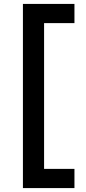

<svg xmlns="http://www.w3.org/2000/svg" viewBox="-20 -850 440 980"><path d="M360 110V12H205V-732H360V-830H97V110Z"/></svg>

Font: Tekne LDO SemiBold
Style: Regular
Weight: 600
Monospace: yes
Designer: Alessio Laiso, Mario Rullo, Paolo Rosset
Foundry: Alessio Laiso
Version: Version 1.000;hotconv 1.0.109;makeotfexe 2.5.65596